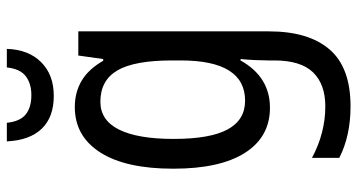

<svg xmlns="http://www.w3.org/2000/svg" viewBox="-256 -590 1021 548"><g transform="rotate(-90 254.0 -316.5)"><path d="M222 -613Q264 -613 297 -593.5Q330 -574 354 -532H359L369 -603H438V-59Q438 54 386.5 114Q335 174 224 174Q140 174 77 142V64Q148 102 224 102Q287 102 321 67Q355 32 355 -44V-61Q355 -76 356 -98Q357 -120 359 -140H355Q308 -56 220 -56Q137 -56 91.5 -127Q46 -198 46 -332Q46 -468 92.5 -540.5Q139 -613 222 -613ZM237 -540Q184 -540 157.5 -486.5Q131 -433 131 -331Q131 -227 158 -177Q185 -127 240 -127Q355 -127 355 -311V-335Q355 -443 326.5 -491.5Q298 -540 237 -540ZM388 -807Q386 -745 350 -709Q314 -673 254 -673Q193 -673 160 -707.5Q127 -742 124 -807H177Q181 -769 201 -753Q221 -737 256 -737Q289 -737 310 -753Q331 -769 335 -807Z"/></g></svg>

Font: Noto Sans Malayalam UI Condensed
Style: Regular
Weight: 400
Width: 3
Designer: Jelle Bosma - Monotype Design Team
Foundry: Monotype Imaging Inc.
Version: Version 2.104; ttfautohint (v1.8.4.7-5d5b)